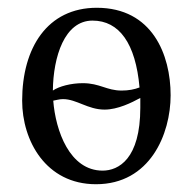

<svg xmlns="http://www.w3.org/2000/svg" viewBox="-20 -462 495 494"><path d="M37 -203C37 -100 98 12 227 12C366 12 419 -117 419 -217C419 -321 372 -442 229 -442C102 -442 37 -339 37 -203ZM117 -203C124 -204 132 -207 142 -207C177 -207 206 -180 249 -180C283 -180 319 -198 341 -210C341 -202 341 -194 341 -185C341 -53 285 -23 244 -23C159 -23 123 -126 117 -203ZM339 -237C326 -232 311 -229 293 -229C254 -229 237 -248 193 -248C163 -248 132 -240 116 -229C117 -316 146 -409 218 -409C287 -409 329 -350 339 -237Z"/></svg>

Font: Libertinus Serif
Style: Regular
Weight: 400
Designer: Philipp H. Poll, Khaled Hosny
Foundry: Caleb Maclennan
Version: Version 7.050;RELEASE